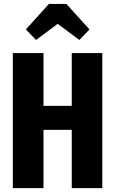

<svg xmlns="http://www.w3.org/2000/svg" viewBox="-20 -965 591 985"><path d="M165 -759.8 112.8 -814 231 -944.8H320.8L439 -814L387.2 -759.8L275.9 -842.8ZM348.1 0V-298.8H203.1V0H45.9V-692.9H203.1V-421.9H348.1V-692.9H504.9V0Z"/></svg>

Font: Fira Sans Compressed
Style: Bold
Weight: 700
Width: 1
Designer: Carrois Corporate & Edenspiekermann AG
Foundry: Carrois Corporate GbR & Edenspiekermann AG
Version: Version 4.203;PS 004.203;hotconv 1.0.88;makeotf.lib2.5.64775